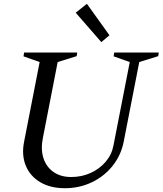

<svg xmlns="http://www.w3.org/2000/svg" viewBox="-20 -977 857 1012"><path d="M107 -230 189 -650 104 -680 107 -700H387L384 -681L284 -650L206 -250Q194 -190 209 -143.5Q224 -97 262 -70.5Q300 -44 355 -44Q411 -44 458 -65.5Q505 -87 537 -124.5Q569 -162 578 -210L664 -650L579 -680L582 -700H817L814 -681L714 -650L632 -230Q618 -159 574 -103.5Q530 -48 464.5 -16.5Q399 15 322 15Q246 15 192.5 -16.5Q139 -48 116 -103.5Q93 -159 107 -230ZM514 -755 379 -910 438 -957 557 -791Z"/></svg>

Font: Wittgenstein-Italic Regular
Style: Italic
Weight: 400
Italic angle: -11°
Designer: Jörg Drees
Foundry: Jörg Drees
Version: Version 1.000; ttfautohint (v1.8.4.7-5d5b)